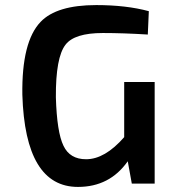

<svg xmlns="http://www.w3.org/2000/svg" viewBox="-20 -723 671 756"><path d="M589 -400V0H499L483 -88Q412 13 287 13Q79 13 68 -350Q65 -559 140 -637Q203 -703 359 -703Q477 -703 566 -679L562 -587Q465 -593 385 -593Q273 -593 238 -547Q199 -497 200 -340Q204 -202 230 -149Q255 -96 319 -96Q393 -96 469 -183V-400Z"/></svg>

Font: Taylor Sans Upright Semi Bold
Style: Regular
Weight: 600
Italic angle: -8°
Designer: Natanael Gama
Version: Version 1.001 September 8, 2015